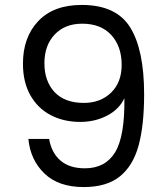

<svg xmlns="http://www.w3.org/2000/svg" viewBox="-20 -757 670 778"><path d="M179 -194Q189 -137 225.5 -106Q262 -75 324 -75Q407 -75 446.5 -140Q486 -205 484 -359Q463 -314 414 -288.5Q365 -263 305 -263Q238 -263 185.5 -290.5Q133 -318 103 -371Q73 -424 73 -499Q73 -606 135 -671.5Q197 -737 311 -737Q451 -737 507.5 -646Q564 -555 564 -375Q564 -249 541.5 -167Q519 -85 465.5 -42Q412 1 319 1Q217 1 160 -54Q103 -109 95 -194ZM320 -340Q387 -340 430 -381.5Q473 -423 473 -494Q473 -569 431 -615Q389 -661 313 -661Q243 -661 201.5 -617Q160 -573 160 -501Q160 -428 201 -384Q242 -340 320 -340Z"/></svg>

Font: MSTAGE
Style: Regular
Weight: 400
Designer: Ninad Kale (Devanagari), Jonny Pinhorn (Latin)
Foundry: Indian Type Foundry
Version: 4.004